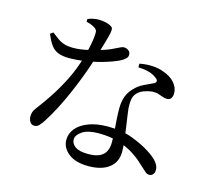

<svg xmlns="http://www.w3.org/2000/svg" viewBox="-116 -934 1233 1121"><g transform="rotate(15 500.0 -373.0)"><path d="M509 48Q430 48 387.5 14Q345 -20 345 -67Q345 -106 370.5 -137Q396 -168 444.5 -186.5Q493 -205 561 -205Q646 -205 710 -180.5Q774 -156 816 -129Q855 -105 875.5 -81Q896 -57 896 -34Q896 -15 887 -5Q878 5 864 5Q853 5 844.5 -1.5Q836 -8 826 -18Q816 -28 803 -39Q771 -70 730 -96Q689 -122 637 -137.5Q585 -153 519 -153Q453 -153 419.5 -130Q386 -107 386 -81Q386 -55 411 -37.5Q436 -20 489 -20Q534 -20 559.5 -33Q585 -46 595.5 -69Q606 -92 606 -122Q606 -153 603.5 -187.5Q601 -222 598.5 -256.5Q596 -291 596 -321Q596 -365 607 -395.5Q618 -426 642 -451Q667 -478 699 -493Q731 -508 756 -520Q768 -527 766.5 -536Q765 -545 753 -553Q733 -569 704.5 -576.5Q676 -584 642 -585V-607Q681 -615 719 -613Q757 -611 786 -600Q833 -584 858 -555Q883 -526 883 -492Q883 -474 875 -462Q867 -450 850 -450Q836 -450 823.5 -455Q811 -460 795 -465Q779 -470 756 -469Q731 -466 707 -457Q683 -448 668 -431Q653 -415 649.5 -391Q646 -367 648 -339Q650 -321 654.5 -289.5Q659 -258 664.5 -221Q670 -184 674 -148Q678 -112 678 -84Q678 -21 633 13.5Q588 48 509 48ZM143 -98Q125 -98 116 -113Q107 -128 107 -145Q107 -160 111 -172Q115 -184 126 -198Q160 -242 196.5 -297.5Q233 -353 266.5 -420Q300 -487 321 -563Q328 -588 334.5 -615Q341 -642 344.5 -666Q348 -690 349 -708Q350 -724 345 -732Q340 -740 327 -747Q316 -753 303 -757.5Q290 -762 281 -764V-780Q294 -786 312 -790Q330 -794 347 -794Q369 -794 390.5 -789Q412 -784 425 -775Q433 -770 434.5 -761Q436 -752 432 -733Q428 -714 418.5 -681Q409 -648 393 -594Q385 -568 371.5 -527Q358 -486 339 -437Q320 -388 297.5 -336.5Q275 -285 249 -235Q223 -185 196 -143Q183 -123 171 -110.5Q159 -98 143 -98ZM237 -532Q198 -532 171.5 -542Q145 -552 127 -576Q109 -600 93 -641L110 -653Q132 -636 150 -623Q168 -610 190 -603Q212 -596 245 -596Q268 -596 292 -599.5Q316 -603 337 -608Q358 -613 371 -616Q429 -632 460 -646Q491 -660 506 -668Q521 -676 530 -676Q547 -676 559 -666.5Q571 -657 571 -641Q571 -627 559.5 -617Q548 -607 538 -601Q518 -590 483.5 -577.5Q449 -565 407 -554.5Q365 -544 321 -538Q277 -532 237 -532Z"/></g></svg>

Font: Noto Serif SC ExtraLight Medium
Style: Regular
Weight: 500
Version: Version 2.002-H1;hotconv 1.1.0;makeotfexe 2.6.0